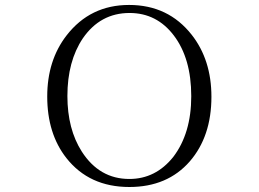

<svg xmlns="http://www.w3.org/2000/svg" viewBox="-20 -788 1040 772"><path d="M499 -768.1Q656.7 -768.1 751 -647.9Q830.1 -546.9 830.1 -398.9Q830.1 -239.7 743.2 -139.2Q653.3 -36.1 500 -36.1Q338.9 -36.1 247.1 -152.3Q169.9 -250.5 169.9 -399.9Q169.9 -545.4 248 -646Q342.8 -768.1 499 -768.1ZM501 -735.8Q383.3 -735.8 313 -633.8Q251 -541.5 251 -401.9Q251 -269 309.1 -178.2Q379.9 -68.4 500 -68.4Q606 -68.4 676.8 -157.2Q749 -252 749 -401.4Q749 -552.7 679.2 -645Q610.4 -735.8 501 -735.8Z"/></svg>

Font: I.Ming
Style: Regular
Weight: 400
Designer: Ichiten Fonts Project
Version: Version 6.11; Dec 27, 2019